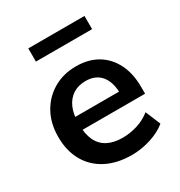

<svg xmlns="http://www.w3.org/2000/svg" viewBox="-166 -806 874 932"><g transform="rotate(-30 271.0 -340.0)"><path d="M306 10Q223 10 163 -21Q103 -52 70.5 -109Q38 -166 38 -244Q38 -320 69.5 -377Q101 -434 156.5 -466.5Q212 -499 283 -499Q353 -499 403 -469Q453 -439 480.5 -384Q508 -329 508 -253V-216H139V-288H420L404 -273Q404 -341 374 -377.5Q344 -414 288 -414Q246 -414 216.5 -394.5Q187 -375 171.5 -339.5Q156 -304 156 -255V-248Q156 -193 173 -157Q190 -121 224 -103Q258 -85 308 -85Q349 -85 390 -97.5Q431 -110 465 -137L500 -53Q465 -24 412 -7Q359 10 306 10ZM127 -616V-690H442V-616Z"/></g></svg>

Font: Nunito Sans 12pt ExtraLight 12pt
Style: Bold
Weight: 700
Version: Version 3.101;gftools[0.9.27]